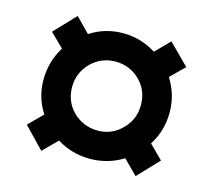

<svg xmlns="http://www.w3.org/2000/svg" viewBox="-81 -719 790 712"><g transform="rotate(15 314.0 -363.0)"><path d="M56 -184 109 -237Q72 -294 72.5 -363Q73 -432 109 -490L57 -541L134 -622L188 -567Q245 -604 314 -604Q383 -604 441 -567L494 -621L572 -543L519 -491Q556 -433 556 -363.5Q556 -294 519 -236L571 -184L495 -104L441 -158Q383 -122 313.5 -122Q244 -122 187 -158L133 -104ZM219 -270Q259 -231 314 -230.5Q369 -230 408 -270Q446 -308 446 -363.5Q446 -419 408 -457Q369 -495 314 -495Q259 -495 220 -456Q182 -417 182 -362.5Q182 -308 219 -270Z"/></g></svg>

Font: Oakes Grotesk Bold
Style: Italic
Weight: 700
Italic angle: -8°
Designer: Samuel Oakes
Foundry: Samuel Oakes
Version: Version 1.000;PS 001.000;hotconv 1.0.88;makeotf.lib2.5.64775